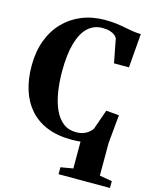

<svg xmlns="http://www.w3.org/2000/svg" viewBox="-141 -847 955 1178"><g transform="rotate(15 336.5 -258.0)"><path d="M346.5 236V192L425 178.5V8Q413 9 399 10Q385 11 367.5 11Q278.5 11 212 -16Q145.5 -43 101.8 -92.8Q58 -142.5 36.2 -211.5Q14.5 -280.5 14.5 -365Q14.5 -454.5 41.2 -526Q68 -597.5 116.8 -648Q165.5 -698.5 231.8 -725.2Q298 -752 378 -752Q419 -752 450 -748Q481 -744 507 -738.8Q533 -733.5 558 -729.5Q583 -725.5 611.5 -725L594 -509H499L470 -660Q465.5 -670 453.8 -679.2Q442 -688.5 422.8 -694.5Q403.5 -700.5 375.5 -700.5Q322.5 -700.5 284 -665.8Q245.5 -631 224.8 -559.8Q204 -488.5 204 -379Q204 -309.5 214 -248.2Q224 -187 245.2 -140.2Q266.5 -93.5 300.2 -67Q334 -40.5 381.5 -40.5Q410 -40.5 430 -48Q450 -55.5 463.2 -67Q476.5 -78.5 484 -89.5L528.5 -216L610.5 -209L593.5 -27V179L673 192.5V236Z"/></g></svg>

Font: Merriweather 72pt ExtraBold
Style: Regular
Weight: 800
Version: Version 2.100